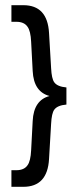

<svg xmlns="http://www.w3.org/2000/svg" viewBox="-20 -720 297 740"><path d="M70 -700Q163 -700 169 -593L177 -457Q179 -417 189 -403Q201 -386 236 -383V-317Q201 -314 189 -297Q179 -283 177 -243L169 -107Q163 0 70 0H24V-64H43Q73 -64 86 -83Q98 -99 100 -141L106 -254Q110 -334 171 -350Q110 -366 106 -446L100 -559Q98 -601 86 -617Q73 -636 43 -636H24V-700Z"/></svg>

Font: Adderley Regular
Style: Regular
Weight: 400
Designer: gorohovskiy
Version: Version 1.003 November 13, 2017